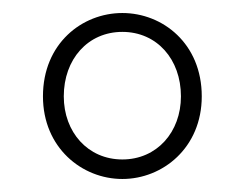

<svg xmlns="http://www.w3.org/2000/svg" viewBox="-20 -773 376 295"><path d="M168 -498C230 -498 290 -546 290 -625C290 -706 230 -753 168 -753C106 -753 46 -706 46 -625C46 -546 106 -498 168 -498ZM168 -528C115 -528 78 -570 78 -625C78 -682 115 -724 168 -724C221 -724 258 -682 258 -625C258 -570 221 -528 168 -528Z"/></svg>

Font: Noto Sans JP Thin
Style: Regular
Weight: 100
Designer: Ryoko NISHIZUKA 西塚涼子 (kana, bopomofo & ideographs); Paul D. Hunt (Latin, Greek & Cyrillic); Sandoll Communications 산돌커뮤니
Foundry: Adobe
Version: Version 2.004;hotconv 1.0.118;makeotfexe 2.5.65603